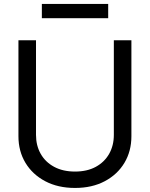

<svg xmlns="http://www.w3.org/2000/svg" viewBox="-20 -929 750 961"><path d="M549.8 -727.5H637.7V-247.1Q637.7 -172.4 602.8 -114Q567.9 -55.7 504.4 -22Q440.9 11.7 355.5 11.7Q270 11.7 206.3 -22Q142.6 -55.7 107.4 -114Q72.3 -172.4 72.3 -247.1V-727.5H160.2V-253.9Q160.2 -200.7 183.6 -159.2Q207 -117.7 251 -94Q294.9 -70.3 355.5 -70.3Q416 -70.3 459.5 -94Q502.9 -117.7 526.4 -159.2Q549.8 -200.7 549.8 -253.9ZM521.5 -909.2V-837.9H189.5V-909.2Z"/></svg>

Font: Inter Display
Style: Regular
Weight: 400
Designer: Rasmus Andersson
Foundry: rsms
Version: Version 4.000;git-37864ae